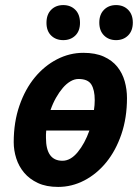

<svg xmlns="http://www.w3.org/2000/svg" viewBox="-20 -722 543 756"><path d="M34 -162Q34 -241 56.5 -306Q79 -371 117 -417Q155 -463 204.5 -488.5Q254 -514 308 -514Q356 -514 389 -499Q422 -484 442 -459Q462 -434 471 -402Q480 -370 480 -336Q480 -258 458 -193.5Q436 -129 398.5 -83Q361 -37 312 -11.5Q263 14 209 14Q162 14 129 -1.5Q96 -17 75 -42Q54 -67 44 -98.5Q34 -130 34 -162ZM350 -289Q353 -308 353 -328Q353 -368 339.5 -389.5Q326 -411 289 -411Q273 -411 257 -401.5Q241 -392 227 -375.5Q213 -359 200.5 -337Q188 -315 179 -289ZM162 -208Q161 -200 161 -193Q161 -186 161 -179Q161 -89 226 -89Q258 -89 286 -123Q314 -157 332 -208ZM163 -632Q163 -665 181.5 -683.5Q200 -702 229 -702Q258 -702 276.5 -683.5Q295 -665 295 -632Q295 -600 276.5 -582Q258 -564 229 -564Q200 -564 181.5 -582Q163 -600 163 -632ZM371 -633Q371 -665 389.5 -683.5Q408 -702 437 -702Q466 -702 484.5 -683.5Q503 -665 503 -633Q503 -601 484.5 -582.5Q466 -564 437 -564Q408 -564 389.5 -582.5Q371 -601 371 -633Z"/></svg>

Font: PT Sans
Style: Bold Italic
Weight: 700
Italic angle: -12°
Designer: A.Korolkova, O.Umpeleva, V.Yefimov
Foundry: ParaType Ltd
Version: Version 2.003W OFL